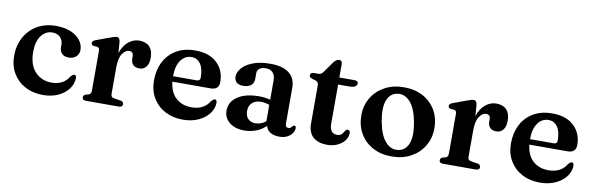

<svg xmlns="http://www.w3.org/2000/svg" viewBox="-45 -973 4202 1361"><g transform="rotate(10 2056.0 -292.0)"><path d="M492 -347.5Q492 -319 472 -299.8Q452 -280.5 418.5 -280.5Q386 -280.5 369.2 -298.2Q352.5 -316 352.5 -344.5V-360Q352.5 -394 331.5 -414.8Q310.5 -435.5 274.5 -435.5Q227 -435.5 195.5 -393.8Q164 -352 164 -278Q164 -183.5 210.8 -134Q257.5 -84.5 329.5 -84.5Q415.5 -84.5 454.5 -150.5Q470.5 -167.5 480 -167.5Q488 -167.5 491.8 -160.5Q495.5 -153.5 495 -143Q493 -101 465.8 -65.5Q438.5 -30 391.8 -8.8Q345 12.5 284.5 12.5Q212 12.5 156 -17.2Q100 -47 68 -100.8Q36 -154.5 36 -226.5Q36 -300.5 67.8 -359.2Q99.5 -418 157.2 -452Q215 -486 293.5 -486Q354.5 -486 399 -467.2Q443.5 -448.5 467.8 -417Q492 -385.5 492 -347.5Z M755 -451 760.5 -373Q779.5 -429 815 -457.5Q850.5 -486 892 -486Q940 -486 966 -459Q992 -432 992 -381Q992 -336 973.5 -313.8Q955 -291.5 925.5 -291.5Q895.5 -291.5 879.8 -307.5Q864 -323.5 864 -352V-370.5Q863.5 -401.5 834 -401.5Q807 -401.5 785 -369.2Q763 -337 763 -268V-81.5Q763 -67 768.8 -60.2Q774.5 -53.5 790 -51L832.5 -44.5Q856 -40.5 856 -21.5Q856 0 827.5 0H594Q566 0 566 -21Q566 -36 584.5 -43L604 -48Q613 -51 617.5 -58.2Q622 -65.5 622 -81.5V-365Q622 -387.5 605.5 -390.5L579 -392.5Q562 -396.5 562 -411Q562 -426.5 585.5 -435L675 -468Q700 -477.5 711.8 -480.5Q723.5 -483.5 730.5 -483.5Q751 -483.5 755 -451Z M1507.5 -296.5Q1507.5 -240 1447 -240H1172.5Q1181.5 -162.5 1225.2 -123.5Q1269 -84.5 1336.5 -84.5Q1427 -84.5 1466 -151.5Q1482 -168.5 1491.5 -168.5Q1499.5 -168.5 1503.2 -161.2Q1507 -154 1506.5 -143.5Q1504.5 -101.5 1476.8 -66Q1449 -30.5 1401 -9Q1353 12.5 1291.5 12.5Q1218.5 12.5 1162.5 -17.2Q1106.5 -47 1074.5 -100.8Q1042.5 -154.5 1042.5 -226.5Q1042.5 -302.5 1073 -361.2Q1103.5 -420 1160 -453Q1216.5 -486 1295.5 -486Q1396 -486 1451.8 -433Q1507.5 -380 1507.5 -296.5ZM1277 -435.5Q1230 -435.5 1200.2 -394Q1170.5 -352.5 1170.5 -279H1339.5Q1365.5 -279 1365.5 -302.5Q1365.5 -368 1341.5 -401.8Q1317.5 -435.5 1277 -435.5Z M1586 -105Q1586 -167.5 1642 -206Q1698 -244.5 1798.5 -244.5Q1821 -244.5 1841 -241.8Q1861 -239 1877.5 -234V-374.5Q1877.5 -410 1859.5 -429.2Q1841.5 -448.5 1809 -448.5Q1779.5 -448.5 1763.5 -435.8Q1747.5 -423 1747.5 -405V-361Q1747.5 -330.5 1727.2 -314.2Q1707 -298 1670.5 -298Q1639 -298 1623 -312.8Q1607 -327.5 1607 -353.5Q1607 -385 1633 -415.2Q1659 -445.5 1709.8 -465.5Q1760.5 -485.5 1835 -485.5Q1927 -485.5 1972 -448.2Q2017 -411 2017 -347.5V-87.5Q2017 -59.5 2039 -59.5Q2050.5 -59.5 2055.8 -64.8Q2061 -70 2065 -75Q2068 -78.5 2071 -81Q2074 -83.5 2078.5 -83.5Q2090.5 -83.5 2090.5 -66.5Q2090.5 -49.5 2078.8 -31.2Q2067 -13 2043.5 -0.2Q2020 12.5 1985.5 12.5Q1946 12.5 1920.2 -3.5Q1894.5 -19.5 1888.5 -48Q1859.5 -19 1818.8 -3.2Q1778 12.5 1733.5 12.5Q1667.5 12.5 1626.8 -20Q1586 -52.5 1586 -105ZM1730 -128.5Q1730 -91 1750 -71.2Q1770 -51.5 1801.5 -51.5Q1843.5 -51.5 1877.5 -79.5V-197.5Q1863.5 -202.5 1849 -205.5Q1834.5 -208.5 1818.5 -208.5Q1777 -208.5 1753.5 -187.2Q1730 -166 1730 -128.5Z M2169.5 -425 2146.5 -431.5Q2124.5 -438.5 2124.5 -453.5Q2124.5 -474.5 2150 -474.5H2180Q2192 -474.5 2200.2 -479Q2208.5 -483.5 2217.5 -495.5L2271 -571.5Q2291 -597 2310.5 -597Q2333 -597 2333 -571V-474.5H2443Q2468.5 -474.5 2468.5 -455.5Q2468.5 -442 2455.2 -433Q2442 -424 2412.5 -424H2333V-143.5Q2333 -71.5 2385.5 -71.5Q2410 -71.5 2420.8 -83.5Q2431.5 -95.5 2438 -107.8Q2444.5 -120 2457 -120Q2473.5 -120 2473.5 -98Q2473.5 -69.5 2454.8 -44.8Q2436 -20 2403.5 -4.8Q2371 10.5 2329.5 10.5Q2265 10.5 2228.5 -21.8Q2192 -54 2192 -119.5V-394.5Q2192 -417.5 2169.5 -425Z M2798.5 -486Q2876 -486 2934.8 -454.2Q2993.5 -422.5 3026.2 -366.2Q3059 -310 3059 -235.5Q3059 -165 3025.2 -108.8Q2991.5 -52.5 2931.8 -20Q2872 12.5 2793.5 12.5Q2716 12.5 2657.5 -19.5Q2599 -51.5 2566 -108Q2533 -164.5 2533 -238Q2533 -309.5 2566.8 -365.5Q2600.5 -421.5 2660.2 -453.8Q2720 -486 2798.5 -486ZM2834 -41Q2885.5 -49 2906.2 -103.2Q2927 -157.5 2909 -254.5Q2891.5 -350.5 2851 -396Q2810.5 -441.5 2758 -432.5Q2706.5 -424.5 2685.8 -370.2Q2665 -316 2683 -219Q2700.5 -123 2741 -77.8Q2781.5 -32.5 2834 -41Z M3324.5 -451 3330 -373Q3349 -429 3384.5 -457.5Q3420 -486 3461.5 -486Q3509.5 -486 3535.5 -459Q3561.5 -432 3561.5 -381Q3561.5 -336 3543 -313.8Q3524.5 -291.5 3495 -291.5Q3465 -291.5 3449.2 -307.5Q3433.5 -323.5 3433.5 -352V-370.5Q3433 -401.5 3403.5 -401.5Q3376.5 -401.5 3354.5 -369.2Q3332.5 -337 3332.5 -268V-81.5Q3332.5 -67 3338.2 -60.2Q3344 -53.5 3359.5 -51L3402 -44.5Q3425.5 -40.5 3425.5 -21.5Q3425.5 0 3397 0H3163.5Q3135.5 0 3135.5 -21Q3135.5 -36 3154 -43L3173.5 -48Q3182.5 -51 3187 -58.2Q3191.5 -65.5 3191.5 -81.5V-365Q3191.5 -387.5 3175 -390.5L3148.5 -392.5Q3131.5 -396.5 3131.5 -411Q3131.5 -426.5 3155 -435L3244.5 -468Q3269.5 -477.5 3281.2 -480.5Q3293 -483.5 3300 -483.5Q3320.5 -483.5 3324.5 -451Z M4077 -296.5Q4077 -240 4016.5 -240H3742Q3751 -162.5 3794.8 -123.5Q3838.5 -84.5 3906 -84.5Q3996.5 -84.5 4035.5 -151.5Q4051.5 -168.5 4061 -168.5Q4069 -168.5 4072.8 -161.2Q4076.5 -154 4076 -143.5Q4074 -101.5 4046.2 -66Q4018.5 -30.5 3970.5 -9Q3922.5 12.5 3861 12.5Q3788 12.5 3732 -17.2Q3676 -47 3644 -100.8Q3612 -154.5 3612 -226.5Q3612 -302.5 3642.5 -361.2Q3673 -420 3729.5 -453Q3786 -486 3865 -486Q3965.5 -486 4021.2 -433Q4077 -380 4077 -296.5ZM3846.5 -435.5Q3799.5 -435.5 3769.8 -394Q3740 -352.5 3740 -279H3909Q3935 -279 3935 -302.5Q3935 -368 3911 -401.8Q3887 -435.5 3846.5 -435.5Z"/></g></svg>

Font: Fraunces 9pt S000 SemiBold
Style: Regular
Weight: 600
Version: Version 1.000; ttfautohint (v1.8.3)